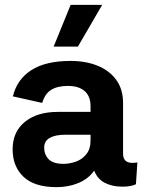

<svg xmlns="http://www.w3.org/2000/svg" viewBox="-20 -761 592 791"><path d="M353 -323Q353 -365 328.5 -386Q304 -407 260 -407Q217 -407 191 -391Q165 -375 154 -337L33 -364Q50 -434 109 -472Q168 -510 271 -510Q333 -510 381.5 -490.5Q430 -471 458.5 -432.5Q487 -394 487 -336V-128Q487 -90 525 -90Q530 -90 536 -90.5Q542 -91 546 -92L540 -2Q520 8 484 8Q442 8 411.5 -8Q381 -24 368 -58Q344 -24 303 -7Q262 10 213 10Q122 10 77 -32.5Q32 -75 32 -146Q32 -218 82.5 -259Q133 -300 218 -300H353ZM242 -86Q267 -86 292.5 -95Q318 -104 335.5 -125.5Q353 -147 353 -182V-206H250Q208 -206 185 -193Q162 -180 162 -153Q162 -124 180.5 -105Q199 -86 242 -86ZM271 -741H401L301 -569H201Z"/></svg>

Font: Prodigy Sans SemiBold
Style: Regular
Weight: 600
Designer: Wei Huang
Foundry: Wei Huang
Version: Version 1.003; ttfautohint (v1.8.3)